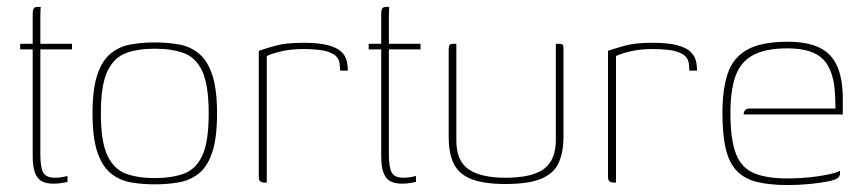

<svg xmlns="http://www.w3.org/2000/svg" viewBox="-20 -525 2482 552"><path d="M134 3Q113 3 100 -4Q87 -11 80.5 -28.5Q74 -46 74 -76V-383H38V-399H74V-484Q74 -493 75.5 -497.5Q77 -502 80 -503.5Q83 -505 87 -505H97Q97 -505 96.5 -498Q96 -491 96 -476V-399H187V-383H96V-82Q96 -43 104.5 -28.5Q113 -14 138 -14Q150 -14 160 -16Q170 -18 174 -19V-2Q169 -1 158.5 1Q148 3 134 3Z M425 5Q387 5 354.5 -1Q322 -7 297.5 -27.5Q273 -48 259.5 -89Q246 -130 246 -199Q246 -268 259.5 -309Q273 -350 297.5 -370.5Q322 -391 354.5 -397Q387 -403 425 -403Q463 -403 495.5 -397Q528 -391 552.5 -370.5Q577 -350 590.5 -309Q604 -268 604 -199Q604 -129 590.5 -88Q577 -47 552.5 -27Q528 -7 495.5 -1Q463 5 425 5ZM425 -13Q473 -13 508 -25.5Q543 -38 561.5 -77.5Q580 -117 580 -199Q580 -281 561.5 -320.5Q543 -360 508 -372.5Q473 -385 425 -385Q377 -385 342.5 -372.5Q308 -360 289 -320.5Q270 -281 270 -199Q270 -117 289 -77.5Q308 -38 342.5 -25.5Q377 -13 425 -13Z M747 0H741Q733 0 728.5 -3.5Q724 -7 724 -16V-379Q742 -385 771.5 -393.5Q801 -402 853 -402Q897 -402 923 -395Q949 -388 961 -376.5Q973 -365 976.5 -351Q980 -337 980 -322H958L957 -336Q956 -359 939 -369Q922 -379 898.5 -381.5Q875 -384 853 -384Q818 -384 791 -378Q764 -372 747 -364Z M1136 3Q1115 3 1102 -4Q1089 -11 1082.5 -28.5Q1076 -46 1076 -76V-383H1040V-399H1076V-484Q1076 -493 1077.5 -497.5Q1079 -502 1082 -503.5Q1085 -505 1089 -505H1099Q1099 -505 1098.5 -498Q1098 -491 1098 -476V-399H1189V-383H1098V-82Q1098 -43 1106.5 -28.5Q1115 -14 1140 -14Q1152 -14 1162 -16Q1172 -18 1176 -19V-2Q1171 -1 1160.5 1Q1150 3 1136 3Z M1292 -399V-121Q1292 -62 1327.5 -38Q1363 -14 1433 -14Q1510 -14 1544 -39.5Q1578 -65 1578 -122V-399Q1579 -399 1580.5 -399Q1582 -399 1583 -399Q1584 -399 1585.5 -399Q1587 -399 1588 -399Q1594 -399 1596.5 -397.5Q1599 -396 1599.5 -392.5Q1600 -389 1600 -382V-132Q1600 -88 1586.5 -57.5Q1573 -27 1537 -11.5Q1501 4 1433 4Q1373 4 1337 -9.5Q1301 -23 1285.5 -52.5Q1270 -82 1270 -131V-382Q1270 -392 1272.5 -395.5Q1275 -399 1282 -399Q1285 -399 1287 -399Q1289 -399 1292 -399Z M1751 0H1745Q1737 0 1732.5 -3.5Q1728 -7 1728 -16V-379Q1746 -385 1775.5 -393.5Q1805 -402 1857 -402Q1901 -402 1927 -395Q1953 -388 1965 -376.5Q1977 -365 1980.5 -351Q1984 -337 1984 -322H1962L1961 -336Q1960 -359 1943 -369Q1926 -379 1902.5 -381.5Q1879 -384 1857 -384Q1822 -384 1795 -378Q1768 -372 1751 -364Z M2245 7Q2194 7 2158 -1.5Q2122 -10 2099.5 -32.5Q2077 -55 2067 -95.5Q2057 -136 2057 -200Q2057 -269 2072.5 -314.5Q2088 -360 2129 -382.5Q2170 -405 2244 -405Q2301 -405 2336 -388Q2371 -371 2387 -334.5Q2403 -298 2403 -241V-196H2118Q2118 -203 2122 -208Q2126 -213 2136 -213H2382L2381 -246Q2379 -320 2348 -353Q2317 -386 2244 -386Q2182 -386 2146 -367Q2110 -348 2095 -307.5Q2080 -267 2080 -200Q2080 -123 2096 -82.5Q2112 -42 2148 -27Q2184 -12 2245 -12Q2265 -12 2287 -13.5Q2309 -15 2330 -18Q2351 -21 2368.5 -25Q2386 -29 2395 -34V-26Q2395 -19 2389.5 -14Q2384 -9 2364 -4Q2339 1 2308 4Q2277 7 2245 7Z"/></svg>

Font: Genos Thin
Style: Regular
Weight: 100
Designer: Robert E. Leuschke
Foundry: Robert E. Leuschke
Version: Version 1.010